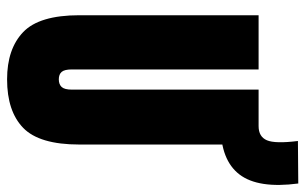

<svg xmlns="http://www.w3.org/2000/svg" viewBox="-180 -672 862 542"><g transform="rotate(90 251.0 -401.0)"><path d="M23 -194V-700H176V-173Q176 -152 183 -144Q190 -136 204 -136Q218 -136 225.5 -144Q233 -152 233 -173V-700H388V-194Q388 -81 341 -35.5Q294 10 204 10Q118 10 70.5 -35.5Q23 -81 23 -194ZM327 -593V-700H336Q366 -700 376 -723.5Q386 -747 378 -811L498 -812Q513 -699 472.5 -646Q432 -593 336 -593Z"/></g></svg>

Font: Georama ExtraCondensed ExtraBold
Style: Regular
Weight: 800
Width: 2
Designer: Jean-Baptiste Levee
Foundry: Production Type
Version: Version 1.000